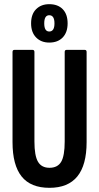

<svg xmlns="http://www.w3.org/2000/svg" viewBox="-20 -894 475 920"><path d="M217 6Q127 6 83.5 -48.5Q40 -103 40 -213V-645Q40 -655 49 -655H136Q145 -655 145 -645V-216Q145 -148 162 -119Q179 -90 217 -90Q256 -90 273 -118.5Q290 -147 290 -216V-645Q290 -655 299 -655H386Q395 -655 395 -645V-213Q395 -103 350.5 -48.5Q306 6 217 6ZM216 -690Q177 -690 153 -714.5Q129 -739 129 -782Q129 -826 153 -850Q177 -874 216 -874Q257 -874 280.5 -850Q304 -826 304 -782Q304 -739 280.5 -714.5Q257 -690 216 -690ZM216 -743Q241 -743 241 -782Q241 -821 216 -821Q192 -821 192 -782Q192 -743 216 -743Z"/></svg>

Font: Sofia Sans Extra Condensed
Style: Bold
Weight: 700
Designer: Botio Nikoltchev, Ani Petrova
Foundry: lettersoup
Version: Version 4.101